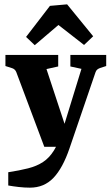

<svg xmlns="http://www.w3.org/2000/svg" viewBox="-20 -676 512 884"><path d="M18 117Q70 109 109.5 99Q149 89 178 70Q207 51 228.5 16.5Q250 -18 267 -73L355 -359L304 -370V-423H469V-372L441 -363Q433 -360 428 -356Q423 -352 420 -344L300 7Q269 98 226 143Q183 188 118 188Q93 188 66.5 185Q40 182 18 178ZM263 0H184L55 -344Q49 -359 33 -363L5 -372V-423H248V-370L194 -358L293 -58ZM100 -506 210 -649 289 -656 409 -509 367 -469 249 -561 140 -468Z"/></svg>

Font: Rasa
Style: Bold
Weight: 700
Designer: Anna Giedrys (Yrsa+Rasa design), David Brezina (Yrsa art-direction, Rasa art-direction, design)
Foundry: Rosetta Type Foundry
Version: Version 2.004